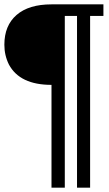

<svg xmlns="http://www.w3.org/2000/svg" viewBox="-28 -661 501 880"><path d="M385 -588V199H325V-588H269V199H208V-272Q63 -272 13 -365Q-8 -407 -8 -456Q-8 -544 48 -592.5Q104 -641 208 -641H446V-588Z"/></svg>

Font: New Athena Unicode
Style: Bold
Weight: 700
Designer: J. Rusten 1997; rev. by R. Hancock 2001, 2002, rev. by D. Mastronarde 2002-2021
Foundry: Society for Classical Studies (formerly American Philological Association)
Version: Version 5.008